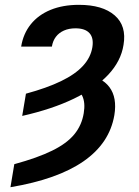

<svg xmlns="http://www.w3.org/2000/svg" viewBox="-20 -573 582 806"><path d="M73.2 -86.4 88.9 -179.7Q176.8 -203.6 236.3 -232.4Q295.9 -261.2 328.4 -296.6Q360.8 -332 367.7 -374.5Q374 -413.6 355.7 -433.8Q337.4 -454.1 296.9 -454.1Q269.5 -454.1 248.5 -444.8Q227.5 -435.5 214.6 -418.5Q201.7 -401.4 197.8 -377.4H68.8Q77.6 -431.6 109.1 -470.9Q140.6 -510.3 192.1 -531.5Q243.7 -552.7 311.5 -552.7Q410.6 -552.7 461.4 -508.5Q512.2 -464.4 498.5 -384.3Q487.8 -316.4 434.6 -259.5Q381.3 -202.6 290 -158.7Q198.7 -114.7 73.2 -86.4ZM282.7 -205.1 332 -262.2Q406.7 -251 439.5 -207Q472.2 -163.1 460 -89.4Q439.9 28.3 330.8 104Q221.7 179.7 23.9 212.9L40 116.2Q138.2 89.4 199.2 59.3Q260.3 29.3 291.7 -8.8Q323.2 -46.9 331.5 -97.7Q338.9 -142.1 325.4 -170.4Q312 -198.7 282.7 -205.1Z"/></svg>

Font: Inter 28pt SemiBold
Style: Italic
Weight: 600
Italic angle: -9.3988°
Designer: Rasmus Andersson
Foundry: rsms
Version: Version 4.001;git-66647c0bb